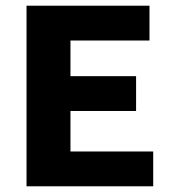

<svg xmlns="http://www.w3.org/2000/svg" viewBox="-20 -653 598 673"><path d="M73 -633H504V-511H227V-386H457V-264H227V-122H517V0H73Z"/></svg>

Font: Tajawal Black
Style: Regular
Weight: 900
Designer: Boutros Fonts
Foundry: Created by Boutros International 2017
Version: Version 1.700